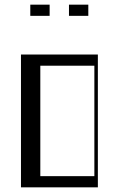

<svg xmlns="http://www.w3.org/2000/svg" viewBox="-20 -804 510 824"><path d="M70 -570H400V0H70ZM385 -48V-522H153V-48ZM110 -784H193V-736H110ZM276 -784H359V-736H276Z"/></svg>

Font: Facade Sud
Style: Regular
Weight: 100
Designer: Éléonore Fines
Foundry: Velvetyne Type Foundry
Version: Version 1.001;Glyphs 3.2 (3202)